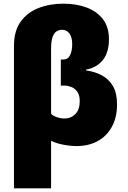

<svg xmlns="http://www.w3.org/2000/svg" viewBox="-20 -785 697 1045"><path d="M325 -765Q397 -765 453 -743.5Q509 -722 541 -679.5Q573 -637 573 -572Q573 -500 540 -458.5Q507 -417 448 -406V-402Q497 -395 535 -374.5Q573 -354 595 -316Q617 -278 617 -217Q617 -146 589 -95Q561 -44 511.5 -17Q462 10 398 10Q363 10 324 2.5Q285 -5 258 -19V240H56V-535Q56 -616 92 -666.5Q128 -717 189 -741Q250 -765 325 -765ZM318 -623Q302 -623 288 -614.5Q274 -606 266 -583Q258 -560 258 -518V-166Q265 -156 287.5 -148Q310 -140 330 -140Q366 -140 390 -164Q414 -188 414 -235Q414 -268 400.5 -286Q387 -304 368.5 -311.5Q350 -319 334 -319H311V-461H325Q350 -461 361.5 -485Q373 -509 373 -544Q373 -582 358 -602.5Q343 -623 318 -623Z"/></svg>

Font: Noto Sans Display Black
Style: Regular
Weight: 900
Designer: Monotype Design Team
Foundry: Monotype Imaging Inc.
Version: Version 2.003